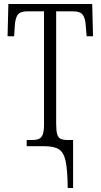

<svg xmlns="http://www.w3.org/2000/svg" viewBox="-20 -734 506 964"><path d="M200 0H114V-31H138Q162 -31 175 -36.5Q188 -42 194.5 -58.5Q201 -75 201 -108V-677H116Q81 -677 68.5 -659Q56 -641 54 -600L51 -552H18L22 -714H443L447 -552H415L411 -600Q409 -641 396 -659Q383 -677 348 -677H262V-115Q262 -78 267 -60.5Q272 -43 284.5 -37Q297 -31 323 -31H347V210H320Q319 118 309.5 74.5Q300 31 275.5 15.5Q251 0 200 0Z"/></svg>

Font: Noto Serif CondLight
Style: Regular
Weight: 300
Width: 3
Designer: Monotype Design Team
Foundry: Monotype Imaging Inc.
Version: Version 1.001